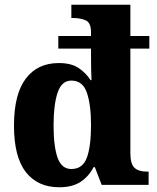

<svg xmlns="http://www.w3.org/2000/svg" viewBox="-20 -780 662 810"><path d="M230 10Q139 10 89 -54Q39 -118 39 -250Q39 -382 88.5 -448Q138 -514 228 -514Q280 -514 311 -493.5Q342 -473 362 -442H366Q365 -457 364.5 -488.5Q364 -520 364 -547V-575H226V-628H364V-643Q364 -684 342 -694Q320 -704 289 -704H281V-760H530V-628H610V-575H530V-134Q530 -88 547.5 -72Q565 -56 599 -56H607V0H409L380 -75H375Q354 -35 319.5 -12.5Q285 10 230 10ZM281 -67Q329 -67 346.5 -115Q364 -163 364 -252Q364 -338 346.5 -389Q329 -440 281 -440Q240 -440 223 -389Q206 -338 206 -251Q206 -162 223 -114.5Q240 -67 281 -67Z"/></svg>

Font: Noto Serif Myanmar SemiCondensed ExtraBold
Style: Regular
Weight: 800
Width: 4
Designer: Ben Mitchell and the Monotype Design Team
Foundry: Monotype Imaging Inc.
Version: Version 2.106; ttfautohint (v1.8.4.7-5d5b)